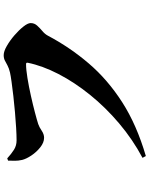

<svg xmlns="http://www.w3.org/2000/svg" viewBox="95 -865 810 1040"><g transform="rotate(-90 500.0 -345.0)"><path d="M162.1 -710.9Q186.5 -688.5 209 -674.3Q231.4 -660.2 259.8 -660.2Q287.6 -660.2 327.6 -662.6Q367.7 -665 412.4 -668.9Q457 -672.9 499.8 -677.7Q542.5 -682.6 576.2 -687.3Q609.9 -691.9 627 -695.8Q651.4 -701.7 666 -709.7Q680.7 -717.8 692.6 -723.9Q704.6 -730 721.2 -730Q741.7 -730 771 -713.1Q800.3 -696.3 828.6 -671.9Q856.9 -647.5 876 -623.3Q895 -599.1 895 -584Q895 -564 881.6 -549.1Q868.2 -534.2 851.8 -520.5Q835.4 -506.8 827.1 -491.2Q763.2 -370.6 676 -268.8Q588.9 -167 466.8 -88.4Q344.7 -9.8 174.8 40L165 22Q264.6 -31.2 351.6 -104.7Q438.5 -178.2 506.6 -262.7Q574.7 -347.2 619.4 -433.8Q664.1 -520.5 680.2 -600.1Q681.6 -608.9 672.9 -608.9Q643.1 -608.9 597.2 -601.3Q551.3 -593.8 502 -582.8Q452.6 -571.8 410.9 -560.8Q369.1 -549.8 348.1 -543Q332 -537.6 312.5 -524.4Q293 -511.2 273.9 -511.2Q248 -511.2 222.2 -531.7Q196.3 -552.2 177.7 -580.1Q159.2 -607.9 153.8 -629.9Q148.9 -652.3 149.2 -669.4Q149.4 -686.5 149.9 -706.1Z"/></g></svg>

Font: Source Han Serif JP Heavy
Style: Regular
Weight: 900
Designer: Ryoko NISHIZUKA  (kana & ideographs); Frank Grießhammer (Latin, Greek & Cyrillic); Wenlong ZHANG  (bopomofo); Sandoll Co
Foundry: Adobe Systems Incorporated
Version: Version 1.001;PS 1.001;hotconv 16.6.54;makeotf.lib2.5.65590